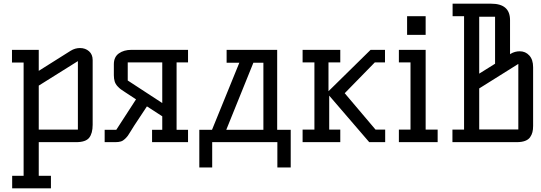

<svg xmlns="http://www.w3.org/2000/svg" viewBox="-20 -770 2933 1040"><path d="M44.9 -431.2V-500H189.9V-386.2L362.8 -495.1Q386.7 -509.8 413.1 -509.8Q442.4 -509.8 462.2 -492.4Q481.9 -475.1 481.9 -444.8V-94.2Q481.9 -47.9 463.1 -23.9Q444.3 0 392.1 0H189.9V182.1H255.9V250H45.9V182.1H107.9V-431.2ZM189.9 -67.9H401.9V-439L189.9 -306.2Z M546.9 0V-66.9H609.9L716.8 -231.9L658.7 -270Q642.6 -280.3 634.3 -286.4Q626 -292.5 615.7 -303.7Q605.5 -314.9 601.1 -329.3Q596.7 -343.8 596.7 -362.8V-421.9Q596.7 -461.4 623.8 -480.7Q650.9 -500 691.9 -500H998.5V-432.1H936.5V-66.9H998.5V0H803.7V-66.9H858.9V-140.1L775.9 -193.8L706.5 -88.9Q700.7 -80.1 689.2 -61Q677.7 -42 672.6 -34.9Q667.5 -27.8 657 -17.6Q646.5 -7.3 634.3 -3.7Q622.1 0 605 0ZM671.9 -334 858.9 -211.9V-432.1H671.9Z M1059.6 -66.9H1128.4L1276.4 -430.2H1207.5V-500H1481.4V-66.9H1554.7V137.2H1482.4V0H1129.4V137.2H1059.6ZM1205.6 -66.9H1406.7V-430.2H1352.5Z M1619.1 0V-67.9H1683.1V-432.1H1619.1V-500H1823.2V-432.1H1759.3V-275.9L1987.3 -500H2065.4V-432.1H2010.3L1847.2 -265.1L2014.2 -67.9H2066.4V0H1980L1763.2 -252V-67.9H1823.2V0Z M2140.6 0V-67.9H2203.6V-432.1H2140.6V-500H2285.6V-67.9H2350.6V0ZM2185.1 -581.1V-682.1H2285.6V-581.1Z M2430.7 0V-67.9H2493.7V-682.1H2431.6V-750H2640.6Q2742.7 -750 2742.7 -661.1V-476.1L2746.6 -479Q2769 -492.2 2795.4 -492.2Q2826.2 -492.2 2846.9 -469.7Q2867.7 -447.3 2867.7 -405.8V-87.9Q2867.7 -68.4 2864 -54Q2860.4 -39.6 2851.3 -26.6Q2842.3 -13.7 2824 -6.8Q2805.7 0 2778.8 0ZM2575.7 -68.8H2787.6V-423.8L2575.7 -291ZM2575.7 -371.1 2661.6 -424.8V-679.2H2575.7Z"/></svg>

Font: Kelly Slab
Style: Regular
Weight: 400
Designer: Denis Masharov
Foundry: Denis Masharov
Version: Version 1.001